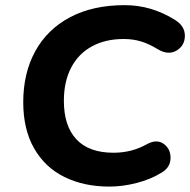

<svg xmlns="http://www.w3.org/2000/svg" viewBox="-20 -700 724 731"><path d="M68.5 -311Q68.5 -421.5 114.1 -504.7Q159.6 -588 246.5 -634.2Q333.4 -680.4 454.5 -680.4Q506.6 -680.4 553.8 -666.3Q601 -652.3 644.2 -625.5Q683.8 -601.9 683.9 -564.2Q683.9 -526.4 652.2 -507.5Q620.6 -488.6 580.2 -512.9Q546.6 -533.3 516.5 -542.4Q486.4 -551.5 450.5 -551.5Q381.9 -551.5 330.4 -523.7Q278.9 -495.9 251 -442.7Q223.2 -389.5 223.2 -316Q223.2 -220.4 270.9 -169.5Q318.7 -118.5 412 -118.5Q446.5 -118.5 478.4 -126.5Q510.4 -134.5 542.7 -152.8Q578.8 -171 604.6 -151.3Q630.3 -131.7 629.3 -96.8Q628.3 -61.9 594.5 -42.3Q552.8 -16.7 499.6 -3.2Q446.4 10.4 396.9 10.4Q299.7 10.4 225.6 -26Q151.6 -62.4 110.1 -134.7Q68.5 -207 68.5 -311Z"/></svg>

Font: SN Pro Thin
Style: Italic
Weight: 200
Italic angle: -9°
Designer: Tobias Whetton
Foundry: Supernotes
Version: Version 1.003;Glyphs 3.3 (3324)